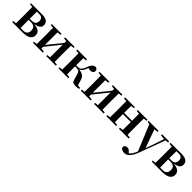

<svg xmlns="http://www.w3.org/2000/svg" viewBox="350 -2076 3871 3871"><g transform="rotate(45 2285.5 -140.5)"><path d="M106 0H336C508 0 561 -69 561 -144C561 -222 514 -273 377 -286C506 -304 535 -352 535 -408C535 -487 483 -536 346 -536H37V-507L108 -500C109 -442 110 -357 110 -301V-235C110 -179 109 -94 108 -36L37 -30V0ZM241 -500H305C379 -500 410 -466 410 -401C410 -333 375 -298 302 -298H239ZM239 -266H306C395 -266 431 -224 431 -149C431 -75 391 -34 309 -34H241L239 -235Z M1008 -507 1080 -499V-450L938 -274L830 -142V-498L909 -507V-536H629V-507L700 -500C701 -442 702 -357 702 -301V-235C702 -179 701 -94 700 -36L629 -30V0H909V-30L830 -38V-87L967 -258L1080 -398V-37L1008 -30V0H1281V-30L1211 -36L1209 -235V-301L1211 -500L1281 -507V-536H1008Z M1742 -64C1755 -8 1782 10 1855 10C1883 10 1918 6 1944 0V-28L1876 -36L1840 -154C1814 -235 1770 -268 1663 -280C1706 -293 1738 -319 1761 -387C1768 -406 1774 -419 1782 -432C1802 -425 1821 -422 1847 -422C1889 -422 1923 -446 1923 -486C1923 -519 1906 -542 1871 -552C1804 -544 1769 -502 1733 -399C1700 -305 1655 -295 1599 -295H1564L1566 -500L1636 -507V-536H1356V-507L1427 -500C1428 -442 1429 -357 1429 -301V-235C1429 -179 1428 -94 1427 -36L1356 -30V0H1636V-30L1566 -36C1565 -94 1564 -182 1564 -264H1598C1665 -264 1688 -248 1708 -181Z M2371 -507 2443 -499V-450L2301 -274L2193 -142V-498L2272 -507V-536H1992V-507L2063 -500C2064 -442 2065 -357 2065 -301V-235C2065 -179 2064 -94 2063 -36L1992 -30V0H2272V-30L2193 -38V-87L2330 -258L2443 -398V-37L2371 -30V0H2644V-30L2574 -36L2572 -235V-301L2574 -500L2644 -507V-536H2371Z M3080 -507 3151 -500C3152 -445 3153 -363 3153 -301H2927L2929 -500L2999 -507V-536H2719V-507L2790 -500C2791 -442 2792 -357 2792 -301V-235C2792 -179 2791 -94 2790 -36L2719 -30V0H2999V-30L2929 -36C2928 -94 2927 -182 2927 -266H3153C3153 -182 3152 -94 3151 -36L3080 -30V0H3359V-30L3289 -37L3287 -235V-301L3289 -500L3359 -507V-536H3080Z M3773 -507 3870 -497 3802 -290 3735 -104 3592 -498 3675 -507V-536H3390V-507L3446 -501L3674 51C3643 128 3611 180 3570 212L3555 194C3530 165 3503 144 3468 144C3433 144 3398 162 3392 201C3395 245 3444 271 3496 271C3579 271 3645 212 3709 43L3910 -498L3977 -507V-536H3773Z M4085 0H4315C4487 0 4540 -69 4540 -144C4540 -222 4493 -273 4356 -286C4485 -304 4514 -352 4514 -408C4514 -487 4462 -536 4325 -536H4016V-507L4087 -500C4088 -442 4089 -357 4089 -301V-235C4089 -179 4088 -94 4087 -36L4016 -30V0ZM4220 -500H4284C4358 -500 4389 -466 4389 -401C4389 -333 4354 -298 4281 -298H4218ZM4218 -266H4285C4374 -266 4410 -224 4410 -149C4410 -75 4370 -34 4288 -34H4220L4218 -235Z"/></g></svg>

Font: Noto Serif KR
Style: Bold
Weight: 700
Designer: Ryoko NISHIZUKA 西塚涼子 (kana & ideographs); Frank Grießhammer (Latin, Greek & Cyrillic); Wenlong ZHANG 张文龙 (bopomofo); San
Foundry: Adobe
Version: Version 2.001;hotconv 1.1.0;makeotfexe 2.6.0